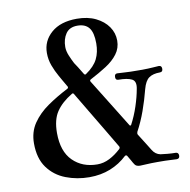

<svg xmlns="http://www.w3.org/2000/svg" viewBox="-87 -851 962 973"><g transform="rotate(-10 394.0 -365.0)"><path d="M296 36Q232 36 175 14Q118 -8 83 -56Q48 -104 48 -181Q48 -240 78 -284Q108 -328 157 -362Q206 -396 263 -425Q266 -427 267 -430.5Q268 -434 266 -436Q253 -458 244 -474Q235 -490 231 -497Q215 -525 203.5 -556Q192 -587 192 -621Q192 -683 239.5 -724.5Q287 -766 371 -766Q427 -766 468 -746Q509 -726 531.5 -693.5Q554 -661 554 -622Q554 -583 531.5 -553Q509 -523 471.5 -499Q434 -475 388 -451Q381 -447 385 -440Q419 -385 461.5 -316.5Q504 -248 541 -188Q542 -186 545 -186Q548 -186 549 -188Q571 -229 586.5 -276Q602 -323 609 -363Q617 -402 594 -413.5Q571 -425 525 -425Q511 -425 511 -441Q511 -458 525 -458Q537 -458 562 -456Q587 -454 639 -454Q689 -454 709 -456Q729 -458 739 -458Q754 -458 754 -441Q754 -425 739 -425Q703 -425 682.5 -410.5Q662 -396 651 -355Q637 -300 618 -247Q599 -194 574 -148Q571 -140 574 -134Q596 -100 610.5 -76Q625 -52 629 -46Q644 -21 670 -16Q684 -14 705.5 -12Q727 -10 746 -10Q762 -10 762 7Q762 23 746 23Q736 23 714.5 21.5Q693 20 649 20Q614 20 590.5 21.5Q567 23 558 23Q547 23 539.5 19Q532 15 525 2Q524 -1 517.5 -11.5Q511 -22 502 -38Q497 -43 491 -39Q453 -3 404 16.5Q355 36 296 36ZM347 -21Q379 -21 409.5 -36.5Q440 -52 468 -78Q474 -84 471 -91Q446 -134 414 -187Q382 -240 350 -294Q318 -348 291 -393Q287 -400 280 -395Q227 -363 199.5 -322.5Q172 -282 172 -213Q172 -118 221 -69.5Q270 -21 347 -21ZM369 -482Q413 -512 430 -546.5Q447 -581 447 -626Q447 -682 427.5 -706.5Q408 -731 368 -731Q327 -731 308 -703Q289 -675 289 -635Q289 -614 299 -590Q309 -566 319 -547Q324 -540 334.5 -523.5Q345 -507 358 -485Q363 -477 369 -482Z"/></g></svg>

Font: Zen Old Mincho
Style: Bold
Weight: 700
Designer: Yoshimichi Ohira
Foundry: Positype
Version: Version 1.500